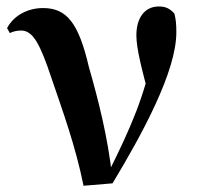

<svg xmlns="http://www.w3.org/2000/svg" viewBox="-20 -573 623 603"><path d="M242.4 10.4 333.4 2.8C426.8 -152.1 533.8 -348.3 533.8 -471.2C533.8 -495.9 532.8 -510.9 527.6 -530.7C513.6 -545.7 500.7 -552.7 479 -552.7C433.2 -552.7 408.3 -515.4 408.3 -462C408.3 -421.2 425 -354.8 452.2 -256.3L462.6 -415.3C435 -271.3 389.4 -169.7 321.6 -33.3L314.1 -18.2H332.2C318.8 -143.1 287.7 -263.1 259.2 -362.4C226.6 -502.7 188.7 -547.7 114.9 -547.7C69.2 -547.7 23.8 -525.9 2.2 -484.7L10.9 -469.1C20.9 -474.1 32.5 -477.1 46.3 -477.1C83.6 -477.1 105.7 -435.8 142.4 -325.6C176.3 -225.6 216.5 -117 242.4 10.4Z"/></svg>

Font: Source Han Serif CN VF
Style: Regular
Weight: 250
Designer: Ryoko NISHIZUKA 西塚涼子 (kana & ideographs); Frank Grießhammer (Latin, Greek & Cyrillic); Wenlong ZHANG 张文龙 (bopomofo); San
Foundry: Adobe
Version: Version 2.002;hotconv 1.1.0;makeotfexe 2.6.0